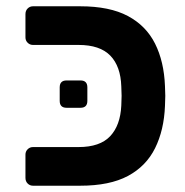

<svg xmlns="http://www.w3.org/2000/svg" viewBox="-20 -591 590 611"><path d="M85 0Q75 0 68 -7Q61 -14 61 -25V-99Q61 -109 68 -116Q75 -123 85 -123H230Q298 -123 330.5 -157.5Q363 -192 366 -255Q367 -274 367 -286Q367 -298 366 -316Q364 -380 331 -414Q298 -448 230 -448H85Q75 -448 68 -455Q61 -462 61 -472V-546Q61 -557 68 -564Q75 -571 85 -571H235Q329 -571 387 -540Q445 -509 473.5 -452Q502 -395 505 -317Q506 -299 506 -286Q506 -273 505 -254Q502 -177 473.5 -119.5Q445 -62 387 -31Q329 0 235 0ZM192 -248Q170 -248 170 -270V-313Q170 -335 192 -335H236Q258 -335 258 -313V-270Q258 -248 236 -248Z"/></svg>

Font: Rubik SemiBold
Style: Regular
Weight: 600
Designer: Hubert and Fischer
Foundry: Hubert and Fischer
Version: Version 2.300;gftools[0.9.30]